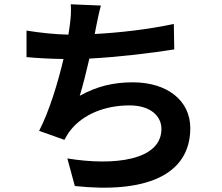

<svg xmlns="http://www.w3.org/2000/svg" viewBox="-20 -823 1040 898"><path d="M104 -680V-556C155 -551 214 -548 277 -547C251 -437 211 -304 163 -211L281 -169C291 -186 298 -199 309 -213C369 -289 471 -330 586 -330C684 -330 735 -280 735 -220C735 -73 514 -46 295 -82L330 47C653 82 870 1 870 -224C870 -352 763 -438 601 -438C512 -438 434 -420 353 -375C368 -424 384 -488 398 -549C532 -556 691 -575 795 -592L793 -711C672 -685 537 -670 423 -664L429 -695C436 -728 442 -762 452 -797L311 -803C313 -770 312 -745 306 -702L300 -661C239 -662 164 -670 104 -680Z"/></svg>

Font: Source Han Sans KR
Style: Bold
Weight: 700
Designer: Ryoko NISHIZUKA 西塚涼子 (kana, bopomofo & ideographs); Paul D. Hunt (Latin, Greek & Cyrillic); Sandoll Communications 산돌커뮤니
Foundry: Adobe
Version: Version 2.004;hotconv 1.0.118;makeotfexe 2.5.65603